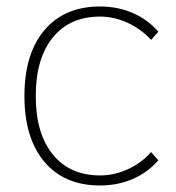

<svg xmlns="http://www.w3.org/2000/svg" viewBox="-20 -567 544 595"><path d="M55.7 -269.5Q55.7 -400.4 117.7 -473.6Q179.7 -546.9 290 -546.9Q344.7 -546.9 391.1 -526.9Q437.5 -506.8 470.7 -468.8L448.2 -443.4Q417 -477.5 375 -496.6Q333 -515.6 290 -515.6Q196.3 -515.6 143.6 -450.7Q90.8 -385.7 90.8 -269.5Q90.8 -153.3 143.6 -88.4Q196.3 -23.4 290 -23.4Q334 -23.4 376 -42.5Q418 -61.5 448.2 -95.7L470.7 -70.3Q437.5 -32.2 391.1 -12.2Q344.7 7.8 290 7.8Q179.7 7.8 117.7 -65.4Q55.7 -138.7 55.7 -269.5Z"/></svg>

Font: Min Sans VF VF
Style: Regular
Weight: 400
Designer: Jinseong-Kim, NotoSansCJK, Nunito
Foundry: Jinseong-Kim
Version: Version 1.420;Glyphs 3.1.2 (3151)